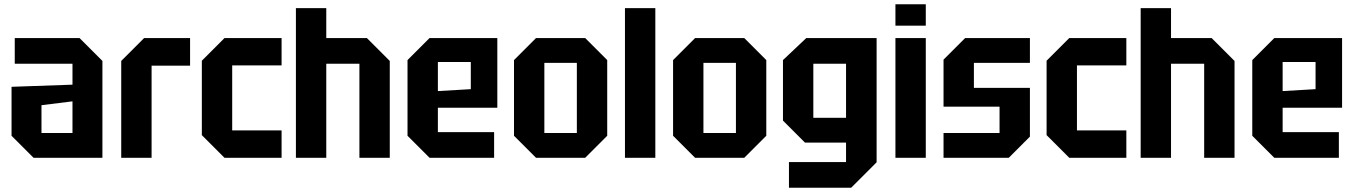

<svg xmlns="http://www.w3.org/2000/svg" viewBox="-20 -738 6336 898"><path d="M34 -103V-332L319 -342V-440H49V-560H352L459 -453V0H137ZM174 -246V-116H319V-264Z M547 0V-453L654 -560H869V-431H689V0Z M924 -106V-454L1030 -560H1297V-432H1066V-128H1297V0H1030Z M1364 0V-700H1506V-560H1696L1803 -453V0H1661V-440H1506V0Z M1886 -103V-457L1989 -560H2306V-234H2028V-120H2291V0H1989ZM2028 -312 2182 -321V-448H2028Z M2384 -103V-457L2487 -560H2717L2820 -457V-103L2717 0H2487ZM2526 -116H2678V-444H2526Z M2903 0V-700H3045V0Z M3128 -103V-457L3231 -560H3461L3564 -457V-103L3461 0H3231ZM3270 -116H3422V-444H3270Z M3670 140V20H3937V-71H3745L3642 -174V-457L3751 -560H4080V21L3961 140ZM3784 -440V-187H3937V-440Z M4168 0V-560H4310V0ZM4168 -618V-718H4310V-618Z M4393 0V-116H4655V-239H4393V-459L4494 -560H4797V-444H4535V-327H4797V-99L4698 0Z M4875 -106V-454L4981 -560H5248V-432H5017V-128H5248V0H4981Z M5315 0V-700H5457V-560H5647L5754 -453V0H5612V-440H5457V0Z M5837 -103V-457L5940 -560H6257V-234H5979V-120H6242V0H5940ZM5979 -312 6133 -321V-448H5979Z"/></svg>

Font: Tektur SemiCondensed SemiBold
Style: Regular
Weight: 600
Width: 4
Designer: Adam Jagosz
Foundry: Adam Jagosz
Version: Version 1.005;gftools[0.9.30]